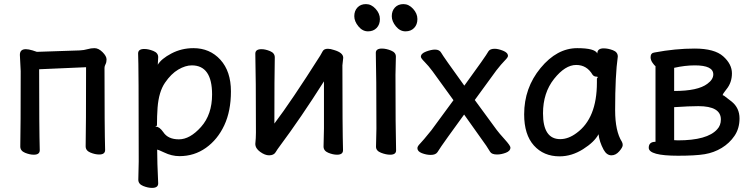

<svg xmlns="http://www.w3.org/2000/svg" viewBox="-20 -733 3673 937"><path d="M145 22Q125 22 102 12.5Q79 3 79 -18Q81 -106 81 -386L77 -465Q77 -493 106 -493Q119 -493 139 -487L160 -480L369 -487Q390 -488 407 -493Q424 -498 441 -498Q461 -498 480.5 -478.5Q500 -459 500 -443Q500 -429 495 -419.5Q490 -410 490 -402Q490 -107 493 -1Q493 21 464 21Q444 21 421 11.5Q398 2 398 -19Q400 -107 400 -405L171 -395Q171 -106 174 0Q174 22 145 22Z M853 -53Q907 -53 961 -113.5Q1015 -174 1015 -272Q1015 -414 916 -414Q885 -414 850 -393.5Q815 -373 785 -329Q755 -285 749 -208Q746 -167 746 -120Q739 -117 739 -116Q739 -115 741 -115Q758 -115 777 -88Q800 -53 853 -53ZM722 184Q702 184 678.5 174.5Q655 165 655 144L657 55Q657 -421 654 -472Q654 -494 684 -494Q704 -494 728 -484.5Q752 -475 752 -454L750 -417Q767 -446 816.5 -472Q866 -498 924 -498Q1004 -498 1055.5 -441.5Q1107 -385 1107 -287Q1107 -191 1074.5 -121.5Q1042 -52 985 -11.5Q928 29 856 29Q818 29 781 11Q751 -3 747 -3V-2Q747 56 752 162Q752 184 722 184Z M1293 25Q1273 25 1249.5 8Q1226 -9 1226 -31Q1229 -59 1229 -86Q1229 -364 1226 -471Q1226 -493 1256 -493Q1275 -493 1298 -483.5Q1321 -474 1321 -453Q1319 -364 1319 -130Q1401 -238 1543 -462Q1548 -470 1554.5 -482.5Q1561 -495 1580 -495Q1593 -495 1610 -489Q1655 -476 1655 -451L1651 -414Q1651 -106 1654 0Q1654 22 1625 22Q1605 22 1582 12.5Q1559 3 1559 -18L1561 -106V-336Q1449 -159 1344 -18Q1334 -5 1325 10Q1316 25 1293 25Z M1959 -580Q1932 -580 1912 -604.5Q1892 -629 1892 -654Q1892 -680 1907.5 -696.5Q1923 -713 1949 -713Q1975 -713 1996 -690Q2017 -667 2017 -640Q2017 -613 2001 -596.5Q1985 -580 1959 -580ZM1776 -580Q1749 -580 1729 -604.5Q1709 -629 1709 -654Q1709 -680 1724.5 -696.5Q1740 -713 1766 -713Q1792 -713 1813 -690Q1834 -667 1834 -640Q1834 -613 1818 -596.5Q1802 -580 1776 -580ZM1884 22Q1864 22 1839.5 12.5Q1815 3 1815 -17L1817 -105Q1817 -368 1814 -475Q1814 -496 1844 -496Q1864 -496 1888 -486.5Q1912 -477 1912 -457L1910 -368Q1910 -105 1913 1Q1913 22 1884 22Z M2082 23Q2061 23 2039 14.5Q2017 6 2017 -10Q2017 -19 2030 -32Q2043 -45 2085 -97L2193 -244L2091 -385Q2071 -412 2052.5 -430.5Q2034 -449 2034 -456Q2034 -472 2059.5 -481.5Q2085 -491 2103 -491Q2125 -491 2133.5 -475Q2142 -459 2246 -315Q2351 -459 2364 -483Q2372 -495 2394 -495Q2411 -495 2435 -485.5Q2459 -476 2459 -460Q2459 -453 2443 -437Q2427 -421 2402 -389L2297 -245L2404 -99Q2415 -84 2443 -53Q2471 -22 2471 -13Q2471 4 2448.5 12.5Q2426 21 2406 21Q2380 21 2372 8Q2364 -5 2353 -22L2245 -174Q2144 -35 2134 -19.5Q2124 -4 2115 9.5Q2106 23 2082 23Z M2714 -54Q2754 -54 2794 -84Q2893 -156 2893 -330V-350Q2897 -354 2897 -356Q2897 -359 2891 -359Q2879 -359 2872 -368Q2844 -416 2792 -416Q2738 -416 2684 -348Q2630 -280 2630 -180Q2630 -54 2714 -54ZM2711 30Q2633 30 2585.5 -23Q2538 -76 2538 -175Q2538 -304 2618 -401Q2698 -498 2797 -498Q2883 -498 2895 -472Q2895 -497 2926 -497Q2947 -497 2971 -488Q2995 -479 2995 -457Q2982 -367 2982 -195Q2982 -93 3015 -41Q3019 -34 3019 -25Q3019 -14 3002 5.5Q2985 25 2964 25Q2941 25 2926 -2Q2905 -41 2901 -78Q2881 -40 2825.5 -5Q2770 30 2711 30Z M3288 -48Q3432 -48 3480 -102Q3498 -121 3498 -150Q3498 -215 3388 -215Q3345 -215 3270 -210V-49ZM3270 -289Q3386 -289 3432 -324Q3461 -345 3461 -370Q3461 -414 3371 -414Q3323 -414 3270 -402ZM3289 27Q3146 27 3146 -12Q3146 -41 3179 -41V-410Q3174 -413 3164.5 -426.5Q3155 -440 3155 -454Q3155 -475 3175 -477Q3276 -496 3370 -496Q3467 -496 3509.5 -458Q3552 -420 3552 -375Q3552 -330 3525 -297Q3507 -275 3507 -269Q3507 -267 3510 -267H3512L3551 -237Q3589 -206 3589 -155Q3589 -106 3564.5 -70Q3540 -34 3502 -11Q3464 12 3419 19.5Q3374 27 3289 27Z"/></svg>

Font: LXGW ZhenKai
Style: Regular
Weight: 400
Designer: LXGW / Fontworks Inc.
Foundry: LXGW / Fontworks Inc.
Version: Version 0.800;June 8, 2025